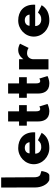

<svg xmlns="http://www.w3.org/2000/svg" viewBox="1214 -2080 880 3349"><g transform="rotate(-90 1654.5 -405.0)"><path d="M58.1 -825 60.1 -225C60.1 -140 99.1 -27 182.1 12C193.1 17 237.1 15 269.1 15C327.1 15 344.1 -109 344.1 -109C347.1 -128 353.1 -122 295.1 -139C238.1 -149 238.1 -234 238.1 -234L234.1 -825Z M654 -330C657 -377 691 -413 752 -413C804 -413 841 -384 849 -330ZM1021 -232C1022 -238 1022 -249 1022 -256C1022 -436 903 -528 747 -528C592 -528 465 -406 465 -256C465 -107 592 15 747 15C861 15 955 -22 1013 -119L885 -183C842 -137 817 -126 760 -126C715 -126 649 -153 649 -232Z M1211 -513H1137V-378H1211V-181C1211 -90 1245 15 1386 15C1459 15 1516 -17 1516 -17L1472 -160C1472 -160 1451 -144 1428 -144C1400 -144 1388 -167 1388 -215V-378H1496V-513H1388V-704H1211Z M1698 -513H1624V-378H1698V-181C1698 -90 1732 15 1873 15C1946 15 2003 -17 2003 -17L1959 -160C1959 -160 1938 -144 1915 -144C1887 -144 1875 -167 1875 -215V-378H1983V-513H1875V-704H1698Z M2119.5 0H2296.5V-270C2296.5 -283 2309.5 -374 2401.5 -374C2460.5 -374 2493.5 -346 2493.5 -346L2567.5 -496C2567.5 -496 2521.5 -528 2455.5 -528C2354.5 -528 2298.5 -439 2298.5 -439H2296.5V-513H2119.5Z M2880 -330C2883 -377 2917 -413 2978 -413C3030 -413 3067 -384 3075 -330ZM3247 -232C3248 -238 3248 -249 3248 -256C3248 -436 3129 -528 2973 -528C2818 -528 2691 -406 2691 -256C2691 -107 2818 15 2973 15C3087 15 3181 -22 3239 -119L3111 -183C3068 -137 3043 -126 2986 -126C2941 -126 2875 -153 2875 -232Z"/></g></svg>

Font: Sztylet
Style: Bd
Weight: 700
Foundry: Cannot Into Space Fonts, PlusOne Fonts
Version: Version 0.12